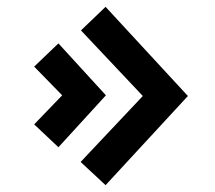

<svg xmlns="http://www.w3.org/2000/svg" viewBox="-20 -560 630 562"><path d="M217 -471 289 -540 530 -279 289 -18 216 -86 398 -279ZM80 -365 151 -433 290 -281 151 -129 80 -196 162 -281Z"/></svg>

Font: Syne Modified
Style: Bold
Weight: 700
Designer: Lucas Descroix
Foundry: Bonjour Monde
Version: Version 2.200